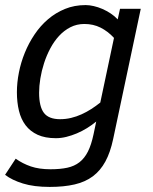

<svg xmlns="http://www.w3.org/2000/svg" viewBox="-23 -547 605 760"><path d="M424.8 3.9Q413.6 56.6 394 92.5Q374.5 128.4 344.5 150.9Q314.5 173.3 272.2 183.1Q230 192.9 173.8 192.9Q111.3 192.9 67.9 179.4Q24.4 166 -2.9 145L39.1 81.1Q66.4 100.6 99.1 111.8Q131.8 123 176.8 123Q215.3 123 243.4 116.9Q271.5 110.8 291.5 95.2Q311.5 79.6 325 53Q338.4 26.4 347.2 -15.1L357.9 -65.9Q340.8 -51.8 321.3 -39.8Q301.8 -27.8 281 -19Q260.3 -10.3 239.3 -5.1Q218.3 0 198.2 0Q155.8 0 126.2 -13.4Q96.7 -26.9 78.4 -51Q60.1 -75.2 52 -108.6Q43.9 -142.1 43.9 -182.1Q43.9 -219.7 51.8 -259.8Q59.6 -299.8 75.2 -338.1Q90.8 -376.5 113.8 -410.6Q136.7 -444.8 167 -470.7Q197.3 -496.6 234.4 -511.7Q271.5 -526.9 315.9 -526.9Q331.1 -526.9 348.1 -522.9Q365.2 -519 382.1 -511.7Q398.9 -504.4 414.8 -493.9Q430.7 -483.4 442.9 -470.2L452.1 -512.2H534.2ZM428.2 -397Q403.8 -423.3 375 -437.7Q346.2 -452.1 311 -452.1Q280.8 -452.1 255.6 -439.2Q230.5 -426.3 210.7 -404.8Q190.9 -383.3 176 -355.2Q161.1 -327.1 151.4 -296.9Q141.6 -266.6 136.7 -236.3Q131.8 -206.1 131.8 -180.2Q131.8 -125 150.9 -100.1Q169.9 -75.2 214.8 -75.2Q237.3 -75.2 258.5 -80.3Q279.8 -85.4 299.8 -94.5Q319.8 -103.5 338.4 -115.5Q356.9 -127.4 374 -141.1Z"/></svg>

Font: Lorenzo Sans
Style: Italic
Weight: 400
Italic angle: -12°
Foundry: Intel Corporation
Version: Version 1.00; ttfautohint (v1.5)